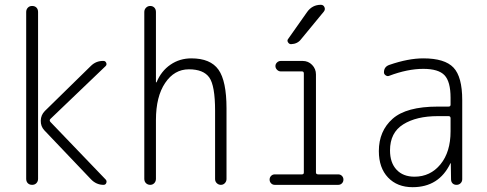

<svg xmlns="http://www.w3.org/2000/svg" viewBox="-20 -775 2040 805"><path d="M360.4 -498Q382.8 -520.5 414.1 -519.5Q421.9 -519.5 425.3 -511.7Q428.7 -503.9 422.9 -498L191.4 -276.4Q185.5 -270.5 191.4 -263.7L422.9 -22.5Q428.7 -16.6 425.8 -8.3Q422.9 0 414.1 0Q383.8 0 361.3 -23.4L166 -228.5Q150.4 -245.1 150.9 -269Q151.4 -293 168 -309.6ZM89.8 -25.4V-724.6Q89.8 -735.4 96.7 -742.7Q103.5 -750 114.7 -750Q126 -750 132.8 -743.2Q139.6 -736.3 139.6 -724.6V-25.4Q139.6 -14.6 132.8 -7.3Q126 0 114.7 0Q103.5 0 96.7 -6.8Q89.8 -13.7 89.8 -25.4Z M585 -25.4V-724.6Q585 -735.4 592.3 -742.7Q599.6 -750 609.9 -750Q620.1 -750 627 -743.2Q633.8 -736.3 633.8 -724.6V-430.7Q633.8 -429.7 635.7 -429.7Q636.7 -429.7 636.7 -430.7Q656.2 -477.5 694.8 -503.9Q733.4 -530.3 782.2 -530.3Q862.3 -530.3 896 -482.9Q929.7 -435.5 929.7 -320.3V-24.4Q929.7 -14.6 922.9 -7.3Q916 0 906.2 0Q896.5 0 889.2 -6.8Q881.8 -13.7 881.8 -24.4V-310.5Q881.8 -416 857.4 -450.2Q833 -484.4 772 -484.4Q710.9 -484.4 672.4 -427.2Q633.8 -370.1 633.8 -271.5V-25.4Q633.8 -14.6 627 -7.3Q620.1 0 609.9 0Q599.6 0 592.3 -6.8Q585 -13.7 585 -25.4Z M1131.8 0Q1123 0 1116.7 -6.3Q1110.4 -12.7 1110.4 -22Q1110.4 -31.2 1116.7 -37.6Q1123 -43.9 1131.8 -43.9H1246.1Q1253.9 -43.9 1253.9 -51.8V-466.8Q1253.9 -475.6 1246.1 -475.6H1157.2Q1148.4 -475.6 1141.6 -482.4Q1134.8 -489.3 1134.8 -498Q1134.8 -506.8 1141.6 -513.2Q1148.4 -519.5 1157.2 -519.5H1249Q1272.5 -519.5 1288.6 -502.9Q1304.7 -486.3 1304.7 -462.9V-51.8Q1304.7 -43.9 1314.5 -43.9H1398.4Q1407.2 -43.9 1413.6 -37.6Q1419.9 -31.2 1419.9 -22Q1419.9 -12.7 1413.6 -6.3Q1407.2 0 1398.4 0ZM1267.6 -724.6Q1289.1 -754.9 1325.2 -754.9Q1335.9 -754.9 1340.3 -745.1Q1344.7 -735.4 1337.9 -726.6L1242.2 -610.4Q1227.5 -590.8 1200.2 -589.8Q1192.4 -589.8 1187.5 -597.7Q1182.6 -605.5 1188.5 -612.3Z M1815.4 -288.1Q1725.6 -288.1 1670.4 -253.4Q1615.2 -218.8 1615.2 -144.5Q1615.2 -92.8 1642.6 -63.5Q1669.9 -34.2 1717.8 -34.2Q1784.2 -34.2 1826.7 -85.9Q1869.1 -137.7 1869.1 -224.6V-279.3Q1869.1 -288.1 1860.4 -288.1ZM1710 9.8Q1645.5 9.8 1606.9 -30.8Q1568.4 -71.3 1568.4 -141.6Q1568.4 -225.6 1626 -276.9Q1683.6 -328.1 1815.4 -328.1H1860.4Q1869.1 -328.1 1869.1 -335.9V-365.2Q1869.1 -432.6 1843.8 -459.5Q1818.4 -486.3 1754.9 -486.3Q1688.5 -486.3 1611.3 -457Q1604.5 -454.1 1597.2 -459Q1589.8 -463.9 1589.8 -471.7Q1589.8 -495.1 1612.3 -502.9Q1691.4 -530.3 1754.9 -530.3Q1844.7 -530.3 1881.3 -491.7Q1918 -453.1 1918 -355.5V-23.4Q1918 -13.7 1911.1 -6.8Q1904.3 0 1894 0Q1883.8 0 1877.4 -6.3Q1871.1 -12.7 1871.1 -23.4L1870.1 -89.8Q1870.1 -90.8 1869.1 -90.8Q1868.2 -90.8 1868.2 -89.8Q1820.3 9.8 1710 9.8Z"/></svg>

Font: Rounded Mgen+ 2m light
Style: Regular
Weight: 200
Designer: [Source Han Sans]
Ryoko NISHIZUKA  (kana & ideographs); Paul D. Hunt (Latin, Greek & Cyrillic); Wenlong ZHANG  (bopomofo
Version: Version 1.059.20150602